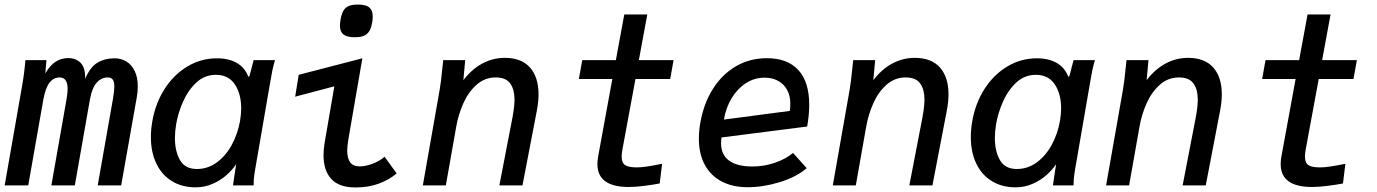

<svg xmlns="http://www.w3.org/2000/svg" viewBox="-24 -814 6044 843"><path d="M87.5 -550H180L175 -492Q195 -526.5 219.8 -542.8Q244.5 -559 275.5 -559Q309 -559 330 -538Q351 -517 350 -468Q372 -520 404.2 -539Q436.5 -558 478 -558Q508 -558 531.2 -543.8Q554.5 -529.5 567.8 -501.5Q581 -473.5 581 -434Q581 -412 576.5 -386.5L508 0H405L471.5 -377.5Q478 -415.5 478 -433.5Q478 -455 471 -464.5Q464 -474 449 -474Q421 -474 400.5 -451Q380 -428 371 -378L304.5 0H201.5L268 -377.5Q273 -407.5 273 -423.5Q273 -474 237.5 -474Q211.5 -474 193.8 -451.5Q176 -429 166.5 -378L100 0H-3.5L72 -431Q83 -492 87.5 -550Z M638.5 -212Q638.5 -245 644.5 -280Q658 -359.5 698.2 -422.8Q738.5 -486 798.5 -522Q858.5 -558 928.5 -558Q980 -558 1015.5 -537.8Q1051 -517.5 1066.5 -477L1071.5 -480L1089.5 -550H1183.5Q1176 -525 1171.5 -503.2Q1167 -481.5 1162.5 -453.5L1096 -68.5Q1095.5 -65 1093.5 -52.5Q1091.5 -40 1090.5 -27.5Q1089.5 -15 1089.5 0H999Q1000.5 -11.5 1003.5 -30.8Q1006.5 -50 1008 -61L1013 -93Q996.5 -68.5 970.5 -45.2Q944.5 -22 909.5 -6.8Q874.5 8.5 835.5 8.5Q774.5 8.5 730 -19.2Q685.5 -47 662 -96.8Q638.5 -146.5 638.5 -212ZM1030 -283.5Q1035 -314.5 1035 -337.5Q1035 -402 1007 -443.8Q979 -485.5 924 -485.5Q874 -485.5 837.2 -450.8Q800.5 -416 779 -366.2Q757.5 -316.5 749.5 -269Q744 -236 744 -208.5Q744 -150.5 766.2 -111.2Q788.5 -72 840.5 -72Q889 -72 928.8 -101.5Q968.5 -131 994.5 -179.5Q1020.5 -228 1030 -283.5Z M1396.5 -132Q1396.5 -157 1401 -185.5L1444 -435L1272 -389.5L1287.5 -485.5L1567 -558L1505.5 -202Q1500.5 -172 1500.5 -152.5Q1500.5 -119 1513.5 -101.2Q1526.5 -83.5 1556.5 -83.5Q1581 -83.5 1612.2 -95.2Q1643.5 -107 1664.5 -126L1717.5 -52.5Q1684.5 -24.5 1639.5 -7.8Q1594.5 9 1536.5 9Q1465 9 1430.8 -28Q1396.5 -65 1396.5 -132ZM1468.5 -702Q1468.5 -714 1471.5 -729Q1476 -754 1484.2 -767.8Q1492.5 -781.5 1507.5 -787.8Q1522.5 -794 1547.5 -794Q1582 -794 1597.2 -781.5Q1612.5 -769 1612.5 -742Q1612.5 -727.5 1610 -715Q1605.5 -690.5 1597 -676.8Q1588.5 -663 1573.5 -656.8Q1558.5 -650.5 1533.5 -650.5Q1499.5 -650.5 1484 -662.8Q1468.5 -675 1468.5 -702Z M1917.5 -507.5Q1918.5 -515 1919.5 -525.8Q1920.5 -536.5 1922 -550H2018.5L2010.5 -462Q2047.5 -510.5 2093.8 -535.2Q2140 -560 2192.5 -560Q2265 -560 2302.8 -517.8Q2340.5 -475.5 2340.5 -399.5Q2340.5 -368.5 2333.5 -330.5L2270 0H2168.5L2226 -298Q2235 -346.5 2235 -376Q2235 -421.5 2216 -447.8Q2197 -474 2152.5 -474Q2104.5 -474 2068.5 -442Q2032.5 -410 2010.5 -360.8Q1988.5 -311.5 1979 -257L1933.5 0H1832.5L1906 -417.5Q1913 -458 1917.5 -507.5Z M2599 -93.5Q2599 -111 2602.5 -128.5L2664.5 -467H2517.5L2532.5 -550H2680L2717 -750.5H2818L2781 -550H2933.5L2918.5 -467H2766L2709.5 -161.5Q2705.5 -140 2705.5 -127Q2705.5 -99 2720.8 -89Q2736 -79 2772 -79Q2807.5 -79 2883 -95L2872.5 -8.5Q2841.5 -2.5 2803.8 2.2Q2766 7 2737 7Q2599 7 2599 -93.5Z M3044.5 -205Q3044.5 -242 3051.5 -278.5Q3066.5 -361 3106.5 -424.2Q3146.5 -487.5 3207.2 -523Q3268 -558.5 3343 -558.5Q3433.5 -558.5 3481.2 -506.5Q3529 -454.5 3529 -353.5Q3529 -310.5 3520 -258.5L3144 -210.5Q3142 -198.5 3142 -184.5Q3142 -134.5 3177.2 -108.8Q3212.5 -83 3280 -83Q3332 -83 3380 -100Q3428 -117 3458 -142.5L3518 -75.5Q3472 -36.5 3399.5 -14.2Q3327 8 3258.5 8Q3193 8 3145 -17Q3097 -42 3070.8 -89.8Q3044.5 -137.5 3044.5 -205ZM3446 -358.5Q3446 -394.5 3431.5 -420.2Q3417 -446 3391.5 -459.5Q3366 -473 3333 -473Q3288 -473 3250.5 -448.5Q3213 -424 3188 -382.2Q3163 -340.5 3154.5 -289L3443.5 -327Q3446 -341 3446 -358.5Z M3717.5 -507.5Q3718.5 -515 3719.5 -525.8Q3720.5 -536.5 3722 -550H3818.5L3810.5 -462Q3847.5 -510.5 3893.8 -535.2Q3940 -560 3992.5 -560Q4065 -560 4102.8 -517.8Q4140.5 -475.5 4140.5 -399.5Q4140.5 -368.5 4133.5 -330.5L4070 0H3968.5L4026 -298Q4035 -346.5 4035 -376Q4035 -421.5 4016 -447.8Q3997 -474 3952.5 -474Q3904.5 -474 3868.5 -442Q3832.5 -410 3810.5 -360.8Q3788.5 -311.5 3779 -257L3733.5 0H3632.5L3706 -417.5Q3713 -458 3717.5 -507.5Z M4238.5 -212Q4238.5 -245 4244.5 -280Q4258 -359.5 4298.2 -422.8Q4338.5 -486 4398.5 -522Q4458.5 -558 4528.5 -558Q4580 -558 4615.5 -537.8Q4651 -517.5 4666.5 -477L4671.5 -480L4689.5 -550H4783.5Q4776 -525 4771.5 -503.2Q4767 -481.5 4762.5 -453.5L4696 -68.5Q4695.5 -65 4693.5 -52.5Q4691.5 -40 4690.5 -27.5Q4689.5 -15 4689.5 0H4599Q4600.5 -11.5 4603.5 -30.8Q4606.5 -50 4608 -61L4613 -93Q4596.5 -68.5 4570.5 -45.2Q4544.5 -22 4509.5 -6.8Q4474.5 8.5 4435.5 8.5Q4374.5 8.5 4330 -19.2Q4285.5 -47 4262 -96.8Q4238.5 -146.5 4238.5 -212ZM4630 -283.5Q4635 -314.5 4635 -337.5Q4635 -402 4607 -443.8Q4579 -485.5 4524 -485.5Q4474 -485.5 4437.2 -450.8Q4400.5 -416 4379 -366.2Q4357.5 -316.5 4349.5 -269Q4344 -236 4344 -208.5Q4344 -150.5 4366.2 -111.2Q4388.5 -72 4440.5 -72Q4489 -72 4528.8 -101.5Q4568.5 -131 4594.5 -179.5Q4620.5 -228 4630 -283.5Z M4917.5 -507.5Q4918.5 -515 4919.5 -525.8Q4920.5 -536.5 4922 -550H5018.5L5010.5 -462Q5047.5 -510.5 5093.8 -535.2Q5140 -560 5192.5 -560Q5265 -560 5302.8 -517.8Q5340.5 -475.5 5340.5 -399.5Q5340.5 -368.5 5333.5 -330.5L5270 0H5168.5L5226 -298Q5235 -346.5 5235 -376Q5235 -421.5 5216 -447.8Q5197 -474 5152.5 -474Q5104.5 -474 5068.5 -442Q5032.5 -410 5010.5 -360.8Q4988.5 -311.5 4979 -257L4933.5 0H4832.5L4906 -417.5Q4913 -458 4917.5 -507.5Z M5599 -93.5Q5599 -111 5602.5 -128.5L5664.5 -467H5517.5L5532.5 -550H5680L5717 -750.5H5818L5781 -550H5933.5L5918.5 -467H5766L5709.5 -161.5Q5705.5 -140 5705.5 -127Q5705.5 -99 5720.8 -89Q5736 -79 5772 -79Q5807.5 -79 5883 -95L5872.5 -8.5Q5841.5 -2.5 5803.8 2.2Q5766 7 5737 7Q5599 7 5599 -93.5Z"/></svg>

Font: JuliaMono MediumItalic
Style: Regular
Weight: 500
Italic angle: -9°
Monospace: yes
Designer: cormullion
Foundry: corm
Version: Version 0.049; ttfautohint (v1.8.4)